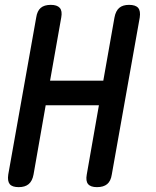

<svg xmlns="http://www.w3.org/2000/svg" viewBox="-20 -760 640 790"><path d="M387 -327H168L118 -42Q113 -15 98 -2.5Q83 10 57 10Q30 10 20 -2.5Q10 -15 14 -42L129 -688Q133 -715 147.5 -727.5Q162 -740 189 -740Q215 -740 226 -727.5Q237 -715 232 -688L186 -428H405L451 -688Q456 -715 470.5 -727.5Q485 -740 511 -740Q538 -740 548.5 -727.5Q559 -715 555 -688L440 -42Q436 -15 421 -2.5Q406 10 379 10Q353 10 342.5 -2.5Q332 -15 337 -42Z"/></svg>

Font: Maple Mono Medium
Style: Italic
Weight: 500
Italic angle: -10°
Monospace: yes
Designer: subframe7536
Version: Version 7.000